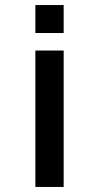

<svg xmlns="http://www.w3.org/2000/svg" viewBox="-20 -560 400 760"><path d="M120 -540V-429.3H232V-540ZM120 -360V180H232V-360Z"/></svg>

Font: Vela Sans GX ExtLt
Style: Regular
Weight: 200
Designer: Principal design: Mikhail Sharanda - project Manrope.
Design modification: Ravid Balaliev
Foundry: Mikhail Sharanda
Version: Version 1.001